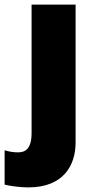

<svg xmlns="http://www.w3.org/2000/svg" viewBox="-71 -624 415 833"><path d="M52 189C204 189 257 94 257 -6V-604H66V-46C66 21 39 37 8 37C-14 37 -30 34 -51 28V177C-25 184 21 189 52 189Z"/></svg>

Font: Noto Sans Tamil UI Black
Style: Regular
Weight: 900
Designer: Jelle Bosma - Monotype Design Team
Foundry: Monotype Imaging Inc.
Version: Version 2.004